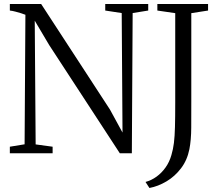

<svg xmlns="http://www.w3.org/2000/svg" viewBox="-20 -763 1089 956"><path d="M29 0V-32.5L102.5 -44.5L106.5 -689.5Q98.5 -693 85.2 -697Q72 -701 57.2 -705Q42.5 -709 29 -710.5V-743H185L527.5 -217.5L590 -103L586 -698L504 -710.5V-743H718V-710.5L640.5 -698L636.5 0H576.5L225 -538.5L153 -660L157.5 -44L242 -32.5V0ZM704.5 143Q734 135 759.5 116.5Q785 98 804.2 71Q823.5 44 833.5 9Q842 -19.5 846 -51.5Q850 -83.5 851.2 -131Q852.5 -178.5 852.5 -253V-697.5L763.5 -710.5V-743H1016V-710.5L932.5 -697.5V-259Q932.5 -189 932.2 -127.8Q932 -66.5 923 -20Q912 35 881.2 75.2Q850.5 115.5 808.8 140.2Q767 165 724 173Z"/></svg>

Font: Merriweather 72pt Light
Style: Regular
Weight: 300
Version: Version 2.100